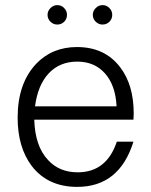

<svg xmlns="http://www.w3.org/2000/svg" viewBox="-20 -717 592 751"><path d="M502 -249H114Q117 -145 168 -91Q212 -43 284 -43Q397 -43 437 -163H502Q447 14 282 14Q167 14 104 -68Q49 -141 49 -257Q49 -390 121 -467Q184 -533 281 -533Q390 -533 450 -454Q503 -385 503 -273Q503 -266 502 -249ZM436 -301Q432 -383 391 -429.5Q350 -476 282 -476Q214 -476 171 -430.5Q128 -385 117 -301ZM204 -697Q220 -697 231 -685.5Q242 -674 242 -659Q242 -643 231 -632Q220 -621 204 -621Q189 -621 177.5 -632Q166 -643 166 -659Q166 -674 177.5 -685.5Q189 -697 204 -697ZM381 -697Q397 -697 408 -685.5Q419 -674 419 -659Q419 -643 408 -632Q397 -621 381 -621Q366 -621 354.5 -632Q343 -643 343 -659Q343 -674 354.5 -685.5Q366 -697 381 -697Z"/></svg>

Font: Almarai Light
Style: Regular
Weight: 300
Designer: Boutros International 2019
Foundry: Created by Boutros International 2019
Version: Version 1.10